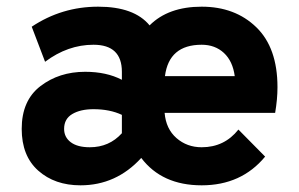

<svg xmlns="http://www.w3.org/2000/svg" viewBox="-20 -543 896 575"><path d="M221 12Q144 12 94.5 -32Q45 -76 45 -157Q45 -242 101 -285Q157 -328 235 -328Q299 -328 345 -304V-328Q345 -409 260 -409Q183 -409 115 -358L75 -463Q165 -523 274 -523Q382 -523 428 -467Q484 -523 584 -523Q684 -523 747.5 -461.5Q811 -400 811 -282Q811 -246 804 -205H473Q477 -157 508.5 -129.5Q540 -102 584 -102Q652 -102 694 -155L774 -74Q703 12 584 12Q465 12 403 -70Q328 12 221 12ZM172 -157Q172 -132 192 -117Q212 -102 249 -102Q307 -102 345 -144V-199Q309 -216 260 -216Q221 -216 196.5 -201.5Q172 -187 172 -157ZM474 -315H683Q677 -360 650.5 -384.5Q624 -409 584 -409Q486 -409 474 -315Z"/></svg>

Font: ReCut ExtraBold
Style: Regular
Weight: 800
Designer: Giant Group (for alternate capitals set)
Version: Version 2.002;FEAKit 1.0